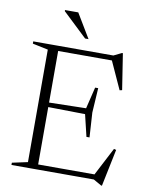

<svg xmlns="http://www.w3.org/2000/svg" viewBox="-97 -954 809 1048"><g transform="rotate(10 307.0 -429.5)"><path d="M429.5 -495 421 -358.5 429.5 -222H412.5L383.5 -343L151 -346.5V-370.5L383.5 -375.5L412.5 -495ZM560 -507 546.5 -504 472.5 -666.5 506.5 -657H133.5V-685H480L524 -706.5H529ZM485 -16 572 -183.5 584.5 -180 542 25.5H537.5L492.5 0H133.5V-28H516ZM36 0V-12.5L122 -31V-654.5L36 -672.5V-685H179V0ZM331 -749.5H312L177 -877.5V-883.5H250.5Z"/></g></svg>

Font: Newsreader 36pt Light
Style: Regular
Weight: 300
Designer: Hugues Gentile
Foundry: Production Type
Version: Version 1.003